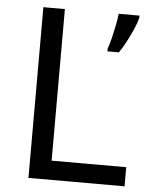

<svg xmlns="http://www.w3.org/2000/svg" viewBox="-52 -757 628 800"><g transform="rotate(5 262.0 -357.0)"><path d="M97 0V-714H187V-80H499V0ZM499 -705Q495 -687 483.5 -660Q472 -633 457 -604.5Q442 -576 427 -554H379V-566Q386 -585 392.5 -611.5Q399 -638 404.5 -665.5Q410 -693 412 -714H499Z"/></g></svg>

Font: Noto Sans Javanese
Style: Regular
Weight: 400
Designer: Monotype Design Team
Foundry: Monotype Imaging Inc.
Version: Version 2.004